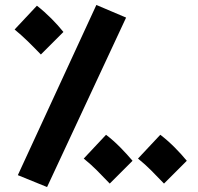

<svg xmlns="http://www.w3.org/2000/svg" viewBox="-20 -720 801 775"><path d="M170 35 489 -649 369 -700 52 -13ZM145 -500 236 -591C208 -626 170 -665 129 -697L39 -601C81 -566 104 -542 145 -500ZM423 21 515 -71C486 -105 449 -145 408 -176L318 -80C360 -46 382 -21 423 21ZM642 21 734 -71C706 -105 668 -145 627 -176L537 -80C579 -46 601 -21 642 21Z"/></svg>

Font: Noto Sans Arabic UI SemiCondensed Extra
Style: Regular
Weight: 800
Width: 4
Designer: Nadine Chahine - Monotype Design Team
Foundry: Monotype Imaging Inc.
Version: Version 1.900